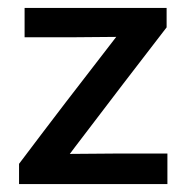

<svg xmlns="http://www.w3.org/2000/svg" viewBox="-20 -464 475 484"><path d="M42 -370V-444H400V-395L290 -252Q188 -118 168 -92L156 -76L279 -77H402V0H28V-51Q144 -205 273 -371L157 -370Z"/></svg>

Font: KaTeX_SansSerif
Style: Regular
Weight: 400
Version: Version 1.1; ttfautohint (v1.3)